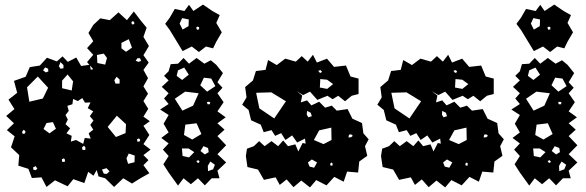

<svg xmlns="http://www.w3.org/2000/svg" viewBox="-20 -788 2557 838"><path d="M220 -1 183 28 161 -14 119 -11 104 -51 60 -65 64 -111 28 -145 44 -193 10 -220 41 -250 7 -282 43 -312 17 -353 55 -383 41 -435 92 -453 110 -495 154 -502 185 -536 228 -520 253 -542 276 -518 313 -537 334 -500 370 -505 360 -517 387 -549 360 -578 387 -608 366 -644 387 -679 418 -708 459 -700 497 -734 534 -700 564 -738 593 -700 620 -667 606 -627 630 -587 606 -547 629 -515 606 -483 626 -447 606 -411 626 -379 606 -347 627 -313 606 -279 634 -259 606 -239 632 -199 606 -159 637 -135 606 -111 628 -89 606 -67 632 -32 593 -10 556 13 518 -10 478 28 439 -10 410 -18 402 -46 388 -21 365 -38 348 11 300 -6 275 25ZM564 -694 556 -695 553 -687 560 -680 567 -686ZM542 -617 510 -601V-577L530 -562L556 -580ZM447 -535 433 -554 403 -548 405 -513 439 -506ZM591 -534H580L572 -523L584 -518L596 -522ZM257 -504 244 -517 237 -499 244 -488 257 -490ZM387 -486 373 -502 376 -484ZM190 -488 177 -494 168 -481 180 -472 191 -476ZM275 -463 251 -436V-403L293 -393L299 -433ZM145 -454 98 -407 108 -344 167 -358 190 -405ZM502 -441 489 -453 479 -438 484 -423H502ZM343 -160 350 -186 376 -183 367 -206 387 -222 374 -243 388 -262 372 -281 387 -302 363 -316 375 -341 351 -340 339 -360 320 -347 299 -356 296 -333 274 -326 280 -304 266 -286 276 -266 266 -246 286 -228 270 -206 293 -195 289 -170 312 -177ZM530 -246 490 -283 450 -234 486 -190 528 -207ZM211 -255 183 -251 170 -225 196 -206 224 -226ZM84 -222 77 -214V-206L86 -203L92 -213ZM586 -184 578 -180 580 -169 590 -171 592 -178ZM353 -144 347 -152 338 -145 340 -134 352 -133ZM568 -109 542 -118 532 -97 539 -73 567 -80ZM264 -90 259 -97 250 -93 251 -82 262 -81ZM136 -63 125 -58V-48L134 -45L143 -51ZM458 -40 445 -54 425 -48 433 -30 446 -29Z M721 -657 701 -684 721 -711 743 -749 785 -740 805 -767 824 -740 866 -768 907 -740 939 -722 924 -688 948 -647 924 -606 910 -577 879 -585 848 -561 817 -585 777 -565ZM804 -703 775 -709 764 -685 777 -659 803 -674ZM849 -669 843 -672 836 -668 840 -658 849 -660ZM716 -35 693 -71 716 -107 691 -135 716 -162 684 -186 716 -210 694 -248 716 -286 679 -310 716 -334 696 -358 716 -381 686 -409 716 -437 696 -457 716 -477 725 -508 757 -510 781 -535 805 -510 838 -535 872 -510 900 -525 924 -505 953 -469 929 -429 951 -405 929 -381 956 -342 929 -302 965 -276 929 -250 960 -222 929 -194 967 -154 929 -115 967 -79 929 -43 938 -10H904L874 21L844 -10L813 16L781 -10L757 22ZM784 -493 757 -481 751 -457 775 -439 804 -462ZM902 -445 870 -449 854 -416 884 -388 920 -412ZM847 -381 788 -388 743 -357 776 -305 823 -327ZM898 -341 891 -344 883 -342 886 -333H895ZM838 -250 789 -244 783 -199 819 -179 859 -203ZM888 -142 868 -150 855 -129 874 -114 891 -124ZM803 -140H774L777 -107L805 -101L828 -124ZM845 -89 837 -85 842 -78 848 -77 851 -84ZM918 -69 898 -83 887 -64 888 -41 910 -49Z M1295 0 1261 29 1231 -5 1201 19 1183 -14 1132 -3 1106 -48 1060 -59 1053 -107 1058 -139 1088 -150 1111 -172 1135 -150 1165 -172 1194 -150 1216 -175 1237 -150 1269 -158 1282 -127 1301 -164 1314 -161 1311 -183 1277 -166 1255 -197 1226 -177 1207 -207 1181 -195 1165 -220 1131 -211 1118 -244 1076 -263 1065 -308 1037 -331 1056 -363 1050 -408 1084 -437 1097 -478 1139 -483 1150 -526 1188 -504 1225 -532 1271 -519 1297 -543 1323 -519 1346 -549 1363 -515 1407 -532 1438 -496 1490 -502 1510 -454 1545 -445V-409V-378L1515 -370L1486 -346L1456 -370L1432 -355L1409 -370L1365 -352L1333 -388L1303 -373L1275 -390L1299 -371L1293 -341L1320 -350L1339 -328L1373 -344L1399 -318L1428 -327L1450 -305L1497 -312L1518 -270L1560 -251L1566 -206L1589 -180L1573 -150L1583 -108L1548 -83L1543 -35L1495 -39L1480 5L1439 -16L1405 21L1360 -2L1333 30ZM1379 -482 1369 -479 1375 -471 1381 -470 1385 -476ZM1408 -440 1378 -443 1376 -406 1408 -400 1434 -421ZM1228 -346 1164 -385 1098 -383 1112 -315 1177 -271ZM1336 -296 1320 -304 1319 -287 1326 -276 1341 -281ZM1426 -231 1373 -219 1350 -177 1392 -159 1427 -177ZM1520 -195 1512 -202 1503 -200 1501 -188 1512 -189ZM1341 -92 1324 -79 1331 -61 1351 -56 1364 -79ZM1432 -73 1428 -79 1422 -75 1421 -67 1430 -64Z M1885 0 1851 29 1821 -5 1791 19 1773 -14 1722 -3 1696 -48 1650 -59 1643 -107 1648 -139 1678 -150 1701 -172 1725 -150 1755 -172 1784 -150 1806 -175 1827 -150 1859 -158 1872 -127 1891 -164 1904 -161 1901 -183 1867 -166 1845 -197 1816 -177 1797 -207 1771 -195 1755 -220 1721 -211 1708 -244 1666 -263 1655 -308 1627 -331 1646 -363 1640 -408 1674 -437 1687 -478 1729 -483 1740 -526 1778 -504 1815 -532 1861 -519 1887 -543 1913 -519 1936 -549 1953 -515 1997 -532 2028 -496 2080 -502 2100 -454 2135 -445V-409V-378L2105 -370L2076 -346L2046 -370L2022 -355L1999 -370L1955 -352L1923 -388L1893 -373L1865 -390L1889 -371L1883 -341L1910 -350L1929 -328L1963 -344L1989 -318L2018 -327L2040 -305L2087 -312L2108 -270L2150 -251L2156 -206L2179 -180L2163 -150L2173 -108L2138 -83L2133 -35L2085 -39L2070 5L2029 -16L1995 21L1950 -2L1923 30ZM1969 -482 1959 -479 1965 -471 1971 -470 1975 -476ZM1998 -440 1968 -443 1966 -406 1998 -400 2024 -421ZM1818 -346 1754 -385 1688 -383 1702 -315 1767 -271ZM1926 -296 1910 -304 1909 -287 1916 -276 1931 -281ZM2016 -231 1963 -219 1940 -177 1982 -159 2017 -177ZM2110 -195 2102 -202 2093 -200 2091 -188 2102 -189ZM1931 -92 1914 -79 1921 -61 1941 -56 1954 -79ZM2022 -73 2018 -79 2012 -75 2011 -67 2020 -64Z M2254 -657 2234 -684 2254 -711 2276 -749 2318 -740 2338 -767 2357 -740 2399 -768 2440 -740 2472 -722 2457 -688 2481 -647 2457 -606 2443 -577 2412 -585 2381 -561 2350 -585 2310 -565ZM2337 -703 2308 -709 2297 -685 2310 -659 2336 -674ZM2382 -669 2376 -672 2369 -668 2373 -658 2382 -660ZM2249 -35 2226 -71 2249 -107 2224 -135 2249 -162 2217 -186 2249 -210 2227 -248 2249 -286 2212 -310 2249 -334 2229 -358 2249 -381 2219 -409 2249 -437 2229 -457 2249 -477 2258 -508 2290 -510 2314 -535 2338 -510 2371 -535 2405 -510 2433 -525 2457 -505 2486 -469 2462 -429 2484 -405 2462 -381 2489 -342 2462 -302 2498 -276 2462 -250 2493 -222 2462 -194 2500 -154 2462 -115 2500 -79 2462 -43 2471 -10H2437L2407 21L2377 -10L2346 16L2314 -10L2290 22ZM2317 -493 2290 -481 2284 -457 2308 -439 2337 -462ZM2435 -445 2403 -449 2387 -416 2417 -388 2453 -412ZM2380 -381 2321 -388 2276 -357 2309 -305 2356 -327ZM2431 -341 2424 -344 2416 -342 2419 -333H2428ZM2371 -250 2322 -244 2316 -199 2352 -179 2392 -203ZM2421 -142 2401 -150 2388 -129 2407 -114 2424 -124ZM2336 -140H2307L2310 -107L2338 -101L2361 -124ZM2378 -89 2370 -85 2375 -78 2381 -77 2384 -84ZM2451 -69 2431 -83 2420 -64 2421 -41 2443 -49Z"/></svg>

Font: Rubik Gemstones
Style: Regular
Weight: 400
Designer: Hubert and Fischer, NaN
Foundry: Hubert and Fischer, NaN
Version: Version 2.200